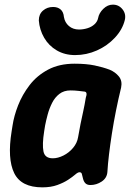

<svg xmlns="http://www.w3.org/2000/svg" viewBox="-20 -790 559 826"><path d="M162 16Q71 16 41 -45.5Q11 -107 30 -225L34 -250Q40 -291 58 -337Q76 -383 107.5 -424Q139 -465 187 -490.5Q235 -516 301 -516Q351 -516 387 -508.5Q423 -501 452 -490Q476 -480 491.5 -461Q507 -442 501 -413Q489 -364 479 -314Q469 -264 461.5 -216Q454 -168 449 -126Q444 -84 442 -50Q440 -24 417.5 -9Q395 6 369 6Q355 6 347.5 -1.5Q340 -9 337 -22Q334 -35 332 -42Q330 -49 322 -49Q315 -49 303.5 -39Q292 -29 273 -16.5Q254 -4 226.5 6Q199 16 162 16ZM207 -109Q229 -109 253 -121Q277 -133 294.5 -154Q312 -175 316 -200Q321 -230 326.5 -257Q332 -284 338 -311Q344 -338 349 -369Q358 -395 343 -396Q334 -397 317.5 -399Q301 -401 283 -401Q255 -401 235.5 -386Q216 -371 204 -347Q192 -323 185 -297Q178 -271 174 -250L170 -225Q161 -168 167 -138.5Q173 -109 207 -109ZM209 -760Q228 -760 240.5 -749.5Q253 -739 255 -717Q259 -693 276.5 -678Q294 -663 320 -663Q338 -663 356 -668.5Q374 -674 386.5 -685.5Q399 -697 402 -712Q406 -734 424.5 -752Q443 -770 465 -770H466Q491 -770 507 -750Q523 -730 517 -704Q507 -663 474.5 -628Q442 -593 397 -573Q352 -553 303 -553Q259 -553 224.5 -573Q190 -593 170 -627.5Q150 -662 147 -702Q147 -729 165 -744.5Q183 -760 208 -760Z"/></svg>

Font: Winky Sans SemiBold
Style: Italic
Weight: 600
Italic angle: -8.97852°
Designer: Simon Atzbach
Foundry: typofactur
Version: Version 1.205